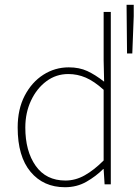

<svg xmlns="http://www.w3.org/2000/svg" viewBox="-20 -772 580 804"><path d="M252 12Q162 12 108 -52.5Q54 -117 54 -238Q54 -315 83.5 -371.5Q113 -428 161.5 -459Q210 -490 268 -490Q312 -490 345.5 -474.5Q379 -459 416 -430L414 -520V-722H444V0H418L414 -64H412Q382 -34 342 -11Q302 12 252 12ZM254 -16Q296 -16 335 -38Q374 -60 414 -100V-396Q374 -432 339 -447Q304 -462 266 -462Q215 -462 174.5 -432Q134 -402 110 -351Q86 -300 86 -238Q86 -139 129.5 -77.5Q173 -16 254 -16ZM512 -548 510 -752H540V-704L534 -548Z"/></svg>

Font: Source Sans 3 Variable
Style: Regular
Weight: 200
Designer: Paul D. Hunt
Foundry: Adobe Systems Incorporated
Version: Version 3.026